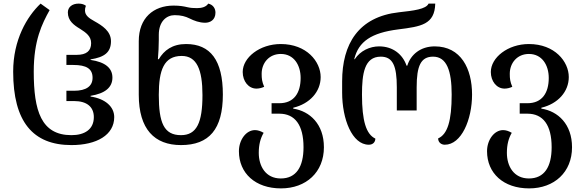

<svg xmlns="http://www.w3.org/2000/svg" viewBox="-20 -792 3238 1064"><path d="M376 12C516 12 613 -44 613 -143C613 -201 563 -245 482 -257V-261C563 -274 603 -308 603 -362C603 -415 563 -448 482 -460V-463C559 -475 595 -502 595 -564C595 -620 545 -651 504 -674C471 -692 451 -708 451 -734C451 -743 452 -749 456 -760C447 -767 434 -772 416 -772C379 -772 356 -752 356 -723C356 -677 389 -653 424 -632C457 -611 485 -591 485 -553C485 -509 458 -488 405 -488H348V-432H386C459 -432 493 -411 493 -361C493 -315 459 -289 390 -289H348V-232H390C461 -232 500 -200 500 -143C500 -75 449 -43 376 -43C208 -43 167 -178 167 -395C167 -569 213 -660 255 -736L205 -772C129 -700 53 -571 53 -395C53 -118 162 12 376 12Z M983 12C1139 12 1215 -76 1215 -268C1215 -458 1146 -548 1011 -548C935 -548 889 -513 860 -464H855C858 -496 860 -541 860 -571V-599C860 -674 903 -708 948 -708C983 -708 1008 -701 1030 -690C1056 -677 1085 -666 1117 -666C1144 -666 1174 -681 1174 -722C1174 -745 1161 -766 1134 -772C1122 -753 1097 -747 1072 -747C1052 -747 1036 -748 1019 -752C998 -757 976 -761 942 -761C830 -761 749 -692 749 -564V-267C749 -76 836 12 983 12ZM983 -43C888 -43 860 -112 860 -266C860 -403 888 -482 987 -482C1070 -482 1102 -407 1102 -265C1102 -112 1070 -43 983 -43Z M1537 252C1677 252 1775 162 1775 24C1775 -104 1697 -176 1605 -190V-195C1697 -217 1757 -284 1757 -365C1757 -451 1679 -548 1536 -548C1419 -548 1325 -473 1325 -393C1325 -342 1357 -301 1401 -301C1414 -301 1429 -304 1444 -311C1432 -339 1430 -356 1430 -383C1430 -443 1471 -493 1536 -493C1609 -493 1646 -431 1646 -360C1646 -277 1609 -220 1528 -220H1485V-162H1528C1614 -162 1662 -100 1662 24C1662 132 1622 197 1536 197C1452 197 1414 129 1414 55C1414 10 1423 -25 1441 -56C1424 -66 1408 -71 1393 -71C1344 -71 1304 -17 1304 46C1304 168 1395 252 1537 252Z M2024 10C2047 10 2060 -5 2060 -24C2009 -48 1986 -122 1986 -268C1986 -383 1999 -478 2090 -478C2157 -478 2179 -427 2179 -308V-180H2289V-308C2289 -427 2312 -478 2380 -478C2456 -478 2483 -399 2483 -268C2483 -122 2460 -48 2408 -25C2408 -5 2423 10 2445 10C2537 10 2596 -129 2596 -268C2596 -412 2534 -535 2389 -535C2311 -535 2256 -490 2237 -428H2233C2212 -490 2158 -535 2081 -535C2030 -535 1977 -511 1946 -464H1943C1967 -563 2039 -610 2186 -629C2314 -645 2389 -656 2392 -772H2355C2341 -741 2272 -733 2191 -724C1966 -699 1876 -548 1876 -341V-279C1876 -132 1931 10 2024 10Z M2912 252C3052 252 3150 162 3150 24C3150 -104 3072 -176 2980 -190V-195C3072 -217 3132 -284 3132 -365C3132 -451 3054 -548 2911 -548C2794 -548 2700 -473 2700 -393C2700 -342 2732 -301 2776 -301C2789 -301 2804 -304 2819 -311C2807 -339 2805 -356 2805 -383C2805 -443 2846 -493 2911 -493C2984 -493 3021 -431 3021 -360C3021 -277 2984 -220 2903 -220H2860V-162H2903C2989 -162 3037 -100 3037 24C3037 132 2997 197 2911 197C2827 197 2789 129 2789 55C2789 10 2798 -25 2816 -56C2799 -66 2783 -71 2768 -71C2719 -71 2679 -17 2679 46C2679 168 2770 252 2912 252Z"/></svg>

Font: Noto Serif Georgian Medium
Style: Regular
Weight: 500
Designer: Monotype Design Team, Akaki Razmadze
Foundry: Google LLC
Version: Version 2.003